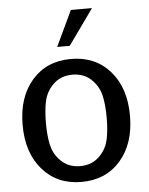

<svg xmlns="http://www.w3.org/2000/svg" viewBox="-54 -806 668 862"><g transform="rotate(-5 279.5 -374.5)"><path d="M393.1 -761.2 278.8 -601.1H222.2L297.9 -761.2ZM370.1 -433.1Q335 -471.2 278.8 -471.2Q223.1 -471.2 188 -433.1Q159.7 -403.3 150.9 -362.5Q142.1 -321.8 142.1 -265.1Q142.1 -208.5 150.9 -167.7Q159.7 -127 188 -97.2Q223.1 -59.1 278.8 -59.1Q335 -59.1 370.1 -97.2Q398.4 -127 407.2 -167.7Q416 -208.5 416 -265.1Q416 -321.8 407.2 -362.5Q398.4 -403.3 370.1 -433.1ZM278.8 -542Q388.2 -542 454.6 -466.6Q521 -391.1 521 -265.1Q521 -139.6 454.8 -63.7Q388.7 12.2 278.8 12.2Q169.9 12.2 103.5 -63.5Q37.1 -139.2 37.1 -265.1Q37.1 -390.6 103 -466.3Q168.9 -542 278.8 -542Z"/></g></svg>

Font: Aurulent Sans
Style: Regular
Weight: 400
Version: Version 2007.05.04